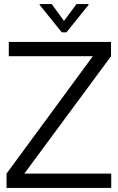

<svg xmlns="http://www.w3.org/2000/svg" viewBox="-20 -919 576 939"><path d="M523 -714H23V-644H434L12 -70V0H524V-70H99L523 -644ZM174 -895 282 -761H305L413 -895V-899H354L294 -818H292L233 -899H174Z"/></svg>

Font: Non Bureau Light
Style: Regular
Weight: 300
Designer: Jona Saucedo
Foundry: Non Foundry
Version: Version 1.000;FEAKit 1.0